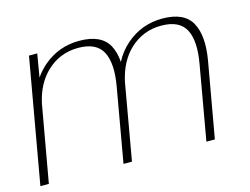

<svg xmlns="http://www.w3.org/2000/svg" viewBox="-85 -736 1144 877"><g transform="rotate(-15 487.0 -298.0)"><path d="M6 0 110 -589.5H149L130.5 -480Q150.5 -509.5 178 -533Q251 -595.5 348.5 -595.5Q452 -595.5 487 -532Q504.5 -499.5 508 -453Q531.5 -499 570.5 -532.5Q644 -595.5 741 -595.5Q844.5 -595.5 879.2 -532Q914 -468.5 893.5 -353L831 0H791L852.5 -350Q871.5 -455.5 842.8 -510.5Q814 -565.5 728 -565.5Q642.5 -565.5 580 -507.5Q522.5 -453.5 502.5 -361Q502 -357 501 -353L439 0H399L460.5 -350Q479 -455.5 450.2 -510.5Q421.5 -565.5 335.5 -565.5Q249.5 -565.5 187.5 -507.5Q130.5 -454.5 110.5 -363.5L46 0Z"/></g></svg>

Font: Anybody ExtraExpanded ExtraLight
Style: Italic
Weight: 200
Width: 8
Italic angle: -10°
Designer: Tyler Finck
Foundry: Etcetera Type Company
Version: Version 1.010; ttfautohint (v1.8.3) -l 8 -r 50 -G 200 -x 14 